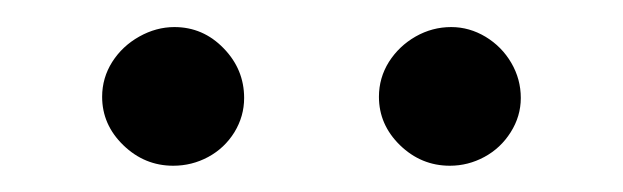

<svg xmlns="http://www.w3.org/2000/svg" viewBox="-20 -658 467 144"><path d="M56.6 -585.4Q56.6 -599.6 64.2 -611.6Q71.8 -623.5 84.5 -630.6Q97.2 -637.7 110.8 -637.7Q132.3 -637.7 147.7 -621.8Q163.1 -606 163.1 -584.5Q163.1 -570.8 155.8 -558.8Q148.4 -546.9 136.2 -540.3Q124 -533.7 109.9 -533.7Q88.4 -533.7 72.5 -549.1Q56.6 -564.5 56.6 -585.4ZM264.2 -585.4Q264.2 -599.6 271.7 -611.6Q279.3 -623.5 291.7 -630.6Q304.2 -637.7 318.4 -637.7Q332 -637.7 344.2 -630.4Q356.4 -623 363.5 -610.8Q370.6 -598.6 370.6 -584.5Q370.6 -570.8 363 -558.8Q355.5 -546.9 343.3 -540.3Q331.1 -533.7 317.4 -533.7Q295.9 -533.7 280 -549.1Q264.2 -564.5 264.2 -585.4Z"/></svg>

Font: Crimson
Style: Regular
Weight: 400
Version: Version 0.8